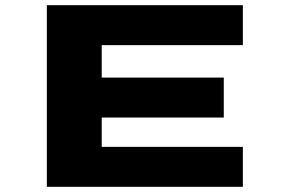

<svg xmlns="http://www.w3.org/2000/svg" viewBox="-20 -720 1090 740"><path d="M916 -546H372V-421H842.5V-267H372V-154H916V0H160.5V-700H916Z"/></svg>

Font: League Mono Extended ExtraBold
Style: Regular
Weight: 800
Width: 9
Designer: Tyler Finck
Foundry: The League of Moveable Type / Tyler Finck
Version: Version 2.210